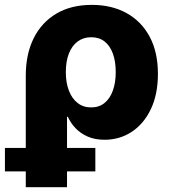

<svg xmlns="http://www.w3.org/2000/svg" viewBox="-52 -567 703 791"><path d="M54.2 204.1V-255.4Q54.2 -344.2 86.9 -409.7Q119.6 -475.1 180.4 -511Q241.2 -546.9 326.2 -546.9Q407.7 -546.9 468.8 -513.4Q529.8 -480 564.2 -416.5Q598.6 -353 598.6 -262.7Q598.6 -178.7 569.6 -117.7Q540.5 -56.6 490.7 -23.9Q440.9 8.8 378.9 8.8Q338.9 8.8 309.1 -4.4Q279.3 -17.6 259 -39.1Q238.8 -60.5 227.5 -85.9H224.1V204.1ZM323.7 -124.5Q356 -124.5 378.4 -142.6Q400.9 -160.6 412.8 -193.4Q424.8 -226.1 424.8 -270Q424.8 -313.5 413.1 -345.9Q401.4 -378.4 378.9 -396Q356.4 -413.6 323.7 -413.6Q291.5 -413.6 268.1 -396.2Q244.6 -378.9 231.9 -346.7Q219.2 -314.5 219.2 -270Q219.2 -226.1 231.9 -193.4Q244.6 -160.6 267.8 -142.6Q291 -124.5 323.7 -124.5ZM-31.7 139.2V42.5H340.8V139.2Z"/></svg>

Font: Inter 18pt ExtraBold
Style: Regular
Weight: 800
Designer: Rasmus Andersson
Foundry: rsms
Version: Version 4.001;git-66647c0bb